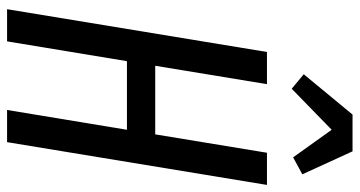

<svg xmlns="http://www.w3.org/2000/svg" viewBox="-257 -760 1017 543"><g transform="rotate(90 251.5 -488.5)"><path d="M6 0 127 -735H218L166 -419H360L412 -735H503L382 0H291L347 -339H153L97 0ZM231 -805 190 -839 304 -977H408L473 -835L425 -809L347 -918Z"/></g></svg>

Font: Iosevka SS18 Medium
Style: Italic
Weight: 500
Italic angle: -9°
Monospace: yes
Designer: Belleve Invis
Foundry: Belleve Invis
Version: Version 25.1.1; ttfautohint (v1.8.4)